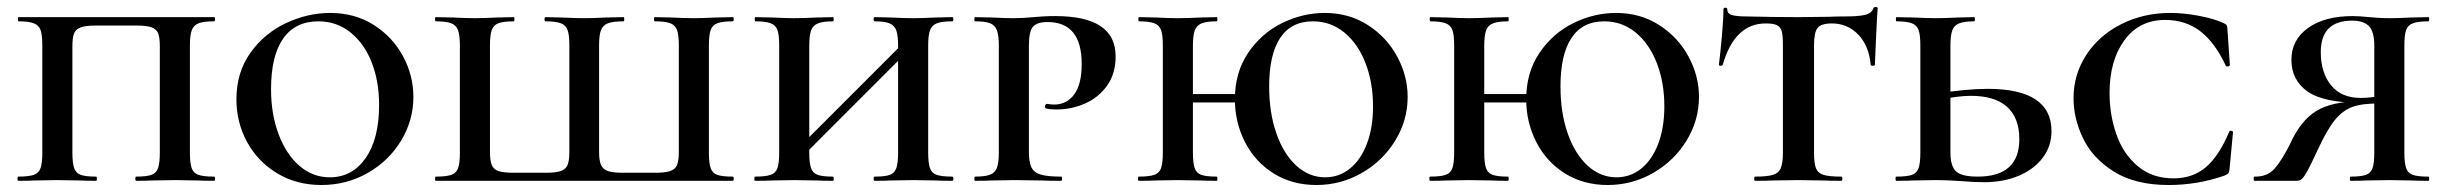

<svg xmlns="http://www.w3.org/2000/svg" viewBox="-20 -517 6996 549"><path d="M32 -12Q62 -12 76.5 -17Q91 -22 96 -36.5Q101 -51 101 -81V-387Q101 -417 96 -431Q91 -445 76.5 -450.5Q62 -456 33 -456Q31 -456 31 -462Q31 -468 33 -468H592Q595 -468 595 -462Q595 -456 592 -456Q562 -456 548 -450.5Q534 -445 528.5 -431Q523 -417 523 -387V-81Q523 -51 528 -36.5Q533 -22 547.5 -17Q562 -12 592 -12Q595 -12 595 -6Q595 0 592 0Q562 0 545 -1L481 -2L415 -1Q399 0 369 0Q367 0 367 -6Q367 -12 369 -12Q399 -12 413 -17Q427 -22 432 -36.5Q437 -51 437 -81V-385Q437 -410 432 -422Q427 -434 413 -439Q399 -444 369 -444H255Q226 -444 211.5 -439Q197 -434 192 -422Q187 -410 187 -385V-81Q187 -51 192 -36.5Q197 -22 211 -17Q225 -12 255 -12Q257 -12 257 -6Q257 0 255 0Q225 0 208 -1L143 -2L81 -1Q63 0 32 0Q30 0 30 -6Q30 -12 32 -12Z M656 -233Q656 -310 696 -366Q736 -422 798 -451Q860 -480 924 -480Q995 -480 1049 -445.5Q1103 -411 1132.5 -356Q1162 -301 1162 -240Q1162 -173 1127 -115Q1092 -57 1031.5 -22.5Q971 12 899 12Q828 12 772.5 -21.5Q717 -55 686.5 -111Q656 -167 656 -233ZM1064 -217Q1064 -284 1043 -338Q1022 -392 982.5 -424Q943 -456 890 -456Q824 -456 789.5 -406.5Q755 -357 755 -262Q755 -191 776.5 -133.5Q798 -76 836 -43Q874 -10 923 -10Q987 -10 1025.5 -65Q1064 -120 1064 -217Z M1226 -12Q1256 -12 1270.5 -17Q1285 -22 1290 -36.5Q1295 -51 1295 -81V-387Q1295 -417 1289.5 -431Q1284 -445 1270 -450.5Q1256 -456 1226 -456Q1224 -456 1224 -462Q1224 -468 1226 -468L1275 -467Q1313 -465 1337 -465Q1362 -465 1402 -467L1449 -468Q1451 -468 1451 -462Q1451 -456 1449 -456Q1419 -456 1405 -450.5Q1391 -445 1386 -431Q1381 -417 1381 -387V-83Q1381 -58 1386 -45.5Q1391 -33 1405 -28Q1419 -23 1449 -23H1540Q1569 -23 1583.5 -28Q1598 -33 1603 -45.5Q1608 -58 1608 -83V-387Q1608 -417 1603 -431Q1598 -445 1583.5 -450.5Q1569 -456 1540 -456Q1537 -456 1537 -462Q1537 -468 1540 -468L1586 -467Q1626 -465 1651 -465Q1675 -465 1715 -467L1763 -468Q1765 -468 1765 -462Q1765 -456 1763 -456Q1733 -456 1718.5 -450.5Q1704 -445 1698.5 -431Q1693 -417 1693 -387V-83Q1693 -58 1698.5 -45.5Q1704 -33 1718 -28Q1732 -23 1762 -23H1853Q1882 -23 1896.5 -28Q1911 -33 1916 -45.5Q1921 -58 1921 -83V-387Q1921 -417 1916 -431Q1911 -445 1896.5 -450.5Q1882 -456 1853 -456Q1850 -456 1850 -462Q1850 -468 1853 -468L1899 -467Q1939 -465 1964 -465Q1987 -465 2027 -467L2075 -468Q2078 -468 2078 -462Q2078 -456 2075 -456Q2045 -456 2031 -450.5Q2017 -445 2012 -431Q2007 -417 2007 -387V-81Q2007 -51 2012 -36.5Q2017 -22 2031 -17Q2045 -12 2075 -12Q2078 -12 2078 -6Q2078 0 2075 0H1226Q1224 0 1224 -6Q1224 -12 1226 -12Z M2481 -456Q2478 -456 2478 -462Q2478 -468 2481 -468L2527 -467Q2567 -465 2592 -465Q2616 -465 2656 -467L2703 -468Q2706 -468 2706 -462Q2706 -456 2703 -456Q2673 -456 2659 -450.5Q2645 -445 2639.5 -431Q2634 -417 2634 -387V-81Q2634 -51 2639 -36.5Q2644 -22 2658.5 -17Q2673 -12 2703 -12Q2706 -12 2706 -6Q2706 0 2703 0Q2673 0 2656 -1L2592 -2L2528 -1Q2511 0 2481 0Q2478 0 2478 -6Q2478 -12 2481 -12Q2511 -12 2524.5 -17Q2538 -22 2543 -36.5Q2548 -51 2548 -81V-385Q2548 -415 2543 -429.5Q2538 -444 2524 -450Q2510 -456 2481 -456ZM2240 -71 2587 -418 2605 -400 2258 -53ZM2140 -456Q2138 -456 2138 -462Q2138 -468 2140 -468L2188 -467Q2228 -465 2250 -465Q2276 -465 2316 -467L2362 -468Q2364 -468 2364 -462Q2364 -456 2362 -456Q2333 -456 2318.5 -450Q2304 -444 2299 -429.5Q2294 -415 2294 -385V-81Q2294 -51 2299 -36.5Q2304 -22 2318 -17Q2332 -12 2362 -12Q2364 -12 2364 -6Q2364 0 2362 0Q2332 0 2315 -1L2250 -2L2188 -1Q2170 0 2139 0Q2137 0 2137 -6Q2137 -12 2139 -12Q2169 -12 2183.5 -17Q2198 -22 2203 -36.5Q2208 -51 2208 -81V-387Q2208 -417 2203 -431Q2198 -445 2183.5 -450.5Q2169 -456 2140 -456Z M3014 -12Q3017 -12 3017 -6Q3017 0 3014 0Q2977 0 2956 -1L2879 -2L2817 -1Q2799 0 2768 0Q2766 0 2766 -6Q2766 -12 2768 -12Q2797 -12 2811 -17.5Q2825 -23 2830.5 -37Q2836 -51 2836 -81V-387Q2836 -416 2830.5 -430.5Q2825 -445 2811 -450.5Q2797 -456 2768 -456Q2766 -456 2766 -462Q2766 -468 2768 -468L2816 -467Q2856 -465 2878 -465Q2905 -465 2935 -468Q2946 -469 2961.5 -470Q2977 -471 2998 -471Q3170 -471 3170 -356Q3170 -306 3145.5 -272Q3121 -238 3082.5 -221Q3044 -204 3001 -204Q2979 -204 2971 -207Q2968 -207 2968 -213Q2968 -215 2969.5 -217.5Q2971 -220 2974 -220Q2986 -218 2994 -218Q3030 -218 3051.5 -247Q3073 -276 3073 -334Q3073 -454 2975 -454Q2946 -454 2934 -441Q2922 -428 2922 -385V-85Q2922 -54 2929 -39Q2936 -24 2955 -18Q2974 -12 3014 -12Z M3345 -248H3551V-224H3345ZM3237 -456Q3235 -456 3235 -462Q3235 -468 3237 -468L3285 -467Q3325 -465 3347 -465Q3373 -465 3413 -467L3459 -468Q3461 -468 3461 -462Q3461 -456 3459 -456Q3430 -456 3415.5 -450Q3401 -444 3396 -429.5Q3391 -415 3391 -385V-81Q3391 -51 3396 -36.5Q3401 -22 3415 -17Q3429 -12 3459 -12Q3461 -12 3461 -6Q3461 0 3459 0Q3429 0 3412 -1L3347 -2L3285 -1Q3267 0 3236 0Q3234 0 3234 -6Q3234 -12 3236 -12Q3266 -12 3280.5 -17Q3295 -22 3300 -36.5Q3305 -51 3305 -81V-387Q3305 -417 3300 -431Q3295 -445 3280.5 -450.5Q3266 -456 3237 -456ZM3511 -233Q3511 -310 3549 -366Q3587 -422 3646 -451Q3705 -480 3768 -480Q3837 -480 3891 -445.5Q3945 -411 3975 -355.5Q4005 -300 4005 -240Q4005 -173 3969.5 -115Q3934 -57 3874 -22.5Q3814 12 3744 12Q3675 12 3622 -21Q3569 -54 3540 -110.5Q3511 -167 3511 -233ZM3906 -213Q3906 -281 3884.5 -336.5Q3863 -392 3824 -424Q3785 -456 3734 -456Q3672 -456 3640.5 -408.5Q3609 -361 3609 -270Q3609 -195 3629.5 -136Q3650 -77 3686.5 -43.5Q3723 -10 3769 -10Q3809 -10 3840 -35Q3871 -60 3888.5 -106Q3906 -152 3906 -213Z M4178 -248H4384V-224H4178ZM4070 -456Q4068 -456 4068 -462Q4068 -468 4070 -468L4118 -467Q4158 -465 4180 -465Q4206 -465 4246 -467L4292 -468Q4294 -468 4294 -462Q4294 -456 4292 -456Q4263 -456 4248.5 -450Q4234 -444 4229 -429.5Q4224 -415 4224 -385V-81Q4224 -51 4229 -36.5Q4234 -22 4248 -17Q4262 -12 4292 -12Q4294 -12 4294 -6Q4294 0 4292 0Q4262 0 4245 -1L4180 -2L4118 -1Q4100 0 4069 0Q4067 0 4067 -6Q4067 -12 4069 -12Q4099 -12 4113.5 -17Q4128 -22 4133 -36.5Q4138 -51 4138 -81V-387Q4138 -417 4133 -431Q4128 -445 4113.5 -450.5Q4099 -456 4070 -456ZM4344 -233Q4344 -310 4382 -366Q4420 -422 4479 -451Q4538 -480 4601 -480Q4670 -480 4724 -445.5Q4778 -411 4808 -355.5Q4838 -300 4838 -240Q4838 -173 4802.5 -115Q4767 -57 4707 -22.5Q4647 12 4577 12Q4508 12 4455 -21Q4402 -54 4373 -110.5Q4344 -167 4344 -233ZM4739 -213Q4739 -281 4717.5 -336.5Q4696 -392 4657 -424Q4618 -456 4567 -456Q4505 -456 4473.5 -408.5Q4442 -361 4442 -270Q4442 -195 4462.5 -136Q4483 -77 4519.5 -43.5Q4556 -10 4602 -10Q4642 -10 4673 -35Q4704 -60 4721.5 -106Q4739 -152 4739 -213Z M4906 -332Q4905 -329 4900 -329Q4895 -329 4895 -332Q4899 -363 4903.5 -413.5Q4908 -464 4908 -490Q4908 -495 4913.5 -495Q4919 -495 4919 -490Q4919 -477 4934 -473.5Q4949 -470 4972 -470Q5058 -468 5123 -468L5210 -469Q5227 -470 5256 -470Q5294 -470 5313 -474.5Q5332 -479 5337 -494Q5338 -497 5343.5 -497Q5349 -497 5349 -494Q5349 -488 5347 -464Q5346 -439 5344 -401.5Q5342 -364 5341 -332Q5341 -329 5335 -329Q5329 -329 5329 -332Q5324 -386 5293.5 -418Q5263 -450 5218 -450Q5187 -450 5177 -437Q5167 -424 5167 -387V-81Q5167 -50 5172.5 -36Q5178 -22 5194 -17Q5210 -12 5245 -12Q5248 -12 5248 -6Q5248 0 5245 0Q5213 0 5194 -1L5121 -2L5051 -1Q5032 0 4998 0Q4996 0 4996 -6Q4996 -12 4998 -12Q5033 -12 5049.5 -17Q5066 -22 5072 -36.5Q5078 -51 5078 -81V-389Q5078 -416 5074.5 -428Q5071 -440 5061 -445Q5051 -450 5029 -450Q4940 -450 4906 -332Z M5635 -12Q5754 -12 5754 -119Q5754 -180 5719 -211.5Q5684 -243 5615 -243Q5577 -243 5517 -230L5514 -249Q5604 -263 5663 -263Q5846 -263 5846 -142Q5846 -99 5821 -66Q5796 -33 5752.5 -14.5Q5709 4 5653 4Q5626 4 5590 1Q5576 0 5556 -1Q5536 -2 5512 -2L5451 -1Q5433 0 5402 0Q5400 0 5400 -6Q5400 -12 5402 -12Q5433 -12 5447 -17Q5461 -22 5466 -36.5Q5471 -51 5471 -81V-387Q5471 -417 5466 -431Q5461 -445 5446.5 -450.5Q5432 -456 5403 -456Q5401 -456 5401 -462Q5401 -468 5403 -468L5451 -467Q5491 -465 5513 -465Q5539 -465 5579 -467L5625 -468Q5627 -468 5627 -462Q5627 -456 5625 -456Q5596 -456 5581.5 -450Q5567 -444 5562 -429.5Q5557 -415 5557 -385V-81Q5557 -43 5572.5 -27.5Q5588 -12 5635 -12Z M6338 -451Q6345 -448 6347 -444.5Q6349 -441 6349 -434L6356 -331Q6356 -328 6350.5 -327Q6345 -326 6344 -330Q6313 -396 6271 -428Q6229 -460 6171 -460Q6097 -460 6054.5 -402Q6012 -344 6012 -251Q6012 -189 6031.5 -133Q6051 -77 6092.5 -42Q6134 -7 6195 -7Q6250 -7 6287.5 -39Q6325 -71 6354 -140Q6355 -144 6360 -143Q6365 -142 6365 -139L6355 -33Q6354 -25 6352 -22Q6350 -19 6341 -15Q6264 12 6181 12Q6086 12 6025 -26Q5964 -64 5936.5 -121Q5909 -178 5909 -236Q5909 -304 5945.5 -360Q5982 -416 6045.5 -448Q6109 -480 6186 -480Q6223 -480 6266.5 -472Q6310 -464 6338 -451Z M6426 -12Q6463 -11 6484 -35Q6505 -59 6528 -105Q6558 -172 6603 -199.5Q6648 -227 6725 -227L6732 -223Q6624 -223 6578 -255.5Q6532 -288 6532 -346Q6532 -403 6579.5 -437Q6627 -471 6707 -471Q6727 -471 6754 -468Q6766 -467 6781 -466Q6796 -465 6813 -465Q6837 -465 6875 -467L6924 -468Q6926 -468 6926 -462Q6926 -456 6924 -456Q6894 -456 6879.5 -450.5Q6865 -445 6860 -431Q6855 -417 6855 -387V-81Q6855 -51 6860 -36.5Q6865 -22 6879 -17Q6893 -12 6924 -12Q6926 -12 6926 -6Q6926 0 6924 0Q6893 0 6875 -1L6813 -2L6747 -1Q6731 0 6701 0Q6699 0 6699 -6Q6699 -12 6701 -12Q6731 -12 6745 -17Q6759 -22 6764 -36.5Q6769 -51 6769 -81V-385Q6769 -427 6753.5 -442.5Q6738 -458 6706 -458Q6616 -458 6616 -368Q6616 -309 6645.5 -273Q6675 -237 6730 -237Q6745 -237 6762.5 -239Q6780 -241 6790 -244L6788 -221Q6738 -222 6708.5 -212Q6679 -202 6656 -173.5Q6633 -145 6607 -88Q6588 -47 6578.5 -29.5Q6569 -12 6562.5 -6Q6556 0 6547 0H6426Q6424 0 6424 -6Q6424 -12 6426 -12Z"/></svg>

Font: Cormorant Unicase SemiBold
Style: Regular
Weight: 600
Designer: Christian Thalmann (Catharsis Fonts)
Foundry: Catharsis Fonts
Version: Version 4.000